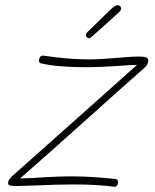

<svg xmlns="http://www.w3.org/2000/svg" viewBox="-20 -717 596 737"><path d="M262 -9Q198 -9 114 -5Q56 -3 41 -3Q25 -3 18 -5Q11 -7 11 -15Q11 -27 29 -43Q96 -103 273 -260L506 -468Q482 -468 436 -464Q361 -459 315 -459Q199 -459 137 -474Q131 -475 130 -480.5Q129 -486 131 -492Q135 -506 150 -503Q243 -489 321 -489Q365 -489 444 -496Q492 -500 511 -500Q534 -500 541.5 -496.5Q549 -493 549 -485Q549 -470 536 -458Q447 -380 305 -252Q160 -122 57 -32L111 -34Q191 -40 258 -40Q301 -40 342.5 -37Q384 -34 423 -30Q433 -29 433 -18Q433 -9 428 -4Q423 1 418 0Q355 -9 262 -9ZM310 -581Q310 -586 312 -589.5Q314 -593 322 -600L403 -679Q414 -689 420 -693Q426 -697 432 -697Q436 -697 440.5 -693.5Q445 -690 445 -684Q445 -679 441 -674.5Q437 -670 433 -666.5Q429 -663 426 -660L338 -581Q335 -578 330 -574Q325 -570 321 -570Q318 -570 314 -574Q310 -578 310 -581Z"/></svg>

Font: Mali ExtraLight
Style: Italic
Weight: 275
Italic angle: -10°
Version: Version 1.000; ttfautohint (v1.6)